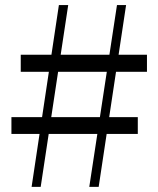

<svg xmlns="http://www.w3.org/2000/svg" viewBox="-20 -726 614 746"><path d="M102.8 0 208.8 -706.3H245L138.1 0ZM24.4 -270.9H515.4V-205.6H24.4ZM551 -447.1H60.6V-513.4H551ZM326.9 0 434.5 -706.3H469.9L363.4 0Z"/></svg>

Font: Noto Serif JP
Style: Regular
Weight: 200
Designer: Ryoko NISHIZUKA 西塚涼子 (kana & ideographs); Frank Grießhammer (Latin, Greek & Cyrillic); Wenlong ZHANG 张文龙 (bopomofo); San
Foundry: Adobe
Version: Version 2.001;hotconv 1.1.0;makeotfexe 2.6.0